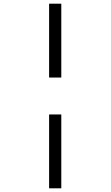

<svg xmlns="http://www.w3.org/2000/svg" viewBox="-20 -780 599 1040"><path d="M246 -760H312V-360H246ZM246 -160H312V240H246Z"/></svg>

Font: Noto Serif SemiBold
Style: Regular
Weight: 600
Designer: Monotype Design Team
Foundry: Monotype Imaging Inc.
Version: Version 1.001